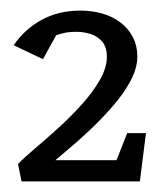

<svg xmlns="http://www.w3.org/2000/svg" viewBox="-20 -743 301 362"><path d="M20.6 -401 14 -433.8Q25.4 -445.7 45.8 -462.9Q66.2 -480.1 89.6 -501.4Q113.1 -522.6 134.1 -545.9Q155 -569.1 168.3 -592.3Q181.5 -615.5 181.5 -635.8Q181.5 -654.1 172.9 -664.3Q164.3 -674.5 151.2 -678.8Q138 -683 124.6 -683Q110.2 -683 100.8 -680.8Q91.4 -678.6 85.9 -676.6L61 -631.4L5.8 -657.7Q25.7 -687.2 57.6 -705.1Q89.6 -723 131.8 -723Q153.6 -723 172.8 -717.5Q192.1 -712 206.9 -700.8Q221.8 -689.6 230.3 -673.3Q238.9 -657 238.9 -635.9Q238.9 -617.3 229.5 -597.4Q220.2 -577.5 204.3 -557.2Q188.5 -537 168.7 -516.8Q149 -496.6 127.2 -477.5Q105.4 -458.5 84.4 -441H199.7L219.8 -492H255.2L243.7 -401Z"/></svg>

Font: Kreon Light
Style: Regular
Weight: 300
Designer: Julia Petretta
Foundry: Julia Petretta and Eli Heuer
Version: Version 2.002